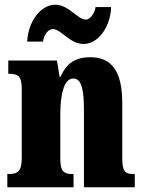

<svg xmlns="http://www.w3.org/2000/svg" viewBox="-20 -792 610 812"><path d="M334 -606C393 -606 447 -675 450 -762H384C381 -735 360 -709 343 -709C308 -709 272 -772 213 -772C153 -772 99 -702 95 -616H162C165 -643 183 -669 203 -669C239 -669 274 -606 334 -606ZM11 0H291V-56H288C251 -56 235 -65 235 -121V-306C235 -386 248 -460 290 -460C326 -460 335 -410 335 -325V0H550V-56H546C509 -56 497 -65 497 -126V-357C497 -492 451 -550 362 -550C289 -550 257 -515 236 -467H232L221 -536H15V-480H19C55 -480 72 -471 72 -416V-124C72 -65 53 -56 15 -56H11Z"/></svg>

Font: Noto Serif Hebrew ExtraCondensed Black
Style: Regular
Weight: 900
Width: 2
Designer: Monotype Design Team
Foundry: Monotype Imaging Inc.
Version: Version 2.004